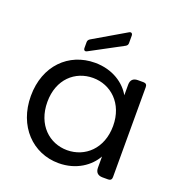

<svg xmlns="http://www.w3.org/2000/svg" viewBox="-139 -891 954 1017"><g transform="rotate(20 338.0 -382.0)"><path d="M303 -557C156 -557 43 -447 43 -276C43 -106 156 9 302 9C403 9 474 -44 507 -103V-40C507 -14 521 0 547 0H579C592 0 599 -7 599 -20V-528C599 -541 592 -548 579 -548H547C521 -548 507 -534 507 -508V-448C475 -505 405 -557 303 -557ZM321 -478C421 -478 507 -402 507 -275C507 -146 421 -71 321 -71C221 -71 136 -147 136 -276C136 -405 221 -478 321 -478ZM416 -770 235 -664C227 -659 223 -653 223 -644V-612C223 -599 231 -593 243 -600L424 -697C433 -702 436 -708 436 -717V-758C436 -771 427 -777 416 -770Z"/></g></svg>

Font: Arvore Sans
Style: Regular
Weight: 400
Designer: Jonny Pinhorn (Latin) Dan Schunck (customization for Arvore)
Version: Version 1.000;Glyphs 3.3 (3305)